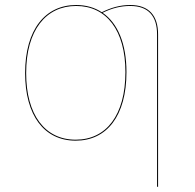

<svg xmlns="http://www.w3.org/2000/svg" viewBox="-20 -547 769 759"><path d="M494.8 -527.2C455.4 -527.2 419.6 -517.2 382.4 -498.7C353.9 -517.4 319.7 -527.2 281 -527.2C159.6 -527.2 79.3 -431 79.3 -258.1C79.3 -91 154.6 9.1 279.1 9.1C402.4 9.1 479.9 -89 479.9 -262C479.9 -374.4 445.4 -455.4 385.7 -496.5C422.5 -514.6 456.8 -523.4 494.7 -523.4C567.6 -523.4 600.9 -482.5 600.9 -410.9V191.1L604.9 191.6V-410.9C604.9 -484.2 569.9 -527.2 494.8 -527.2ZM475.8 -262C475.8 -91.9 400.2 5.2 279.1 5.2C156.9 5.2 83.4 -93.9 83.4 -258.1C83.4 -428.3 161.8 -523.4 281 -523.4C401.4 -523.4 475.8 -426.4 475.8 -262Z"/></svg>

Font: Fira Sans Four
Style: Regular
Weight: 100
Designer: Carrois Corporate & Edenspiekermann AG
Foundry: Carrois Corporate GbR & Edenspiekermann AG
Version: Version 4.203;PS 004.203;hotconv 1.0.88;makeotf.lib2.5.64775